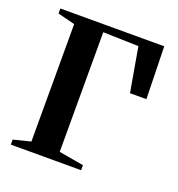

<svg xmlns="http://www.w3.org/2000/svg" viewBox="-99 -584 616 666"><g transform="rotate(20 209.0 -251.0)"><path d="M12.5 0V-18.5L76 -34.5V-468L12.5 -484V-502.5H396L400.5 -309H340L311.5 -472.5L180.5 -476V-34.5L272 -18.5V0Z"/></g></svg>

Font: Merriweather 144pt Medium
Style: Regular
Weight: 500
Version: Version 2.100